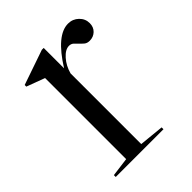

<svg xmlns="http://www.w3.org/2000/svg" viewBox="-136 -510 586 586"><g transform="rotate(-45 157.5 -217.0)"><path d="M231 -8V0H25V-8L86 -16V-366L27 -388V-395L140 -434H148V-346Q203 -434 253 -434Q273 -434 287 -420.5Q301 -407 301 -388Q301 -371 290 -360.5Q279 -350 263 -350Q252 -350 245.5 -355.5Q239 -361 233.5 -367Q228 -373 222 -378.5Q216 -384 207 -384Q191 -384 174.5 -365.5Q158 -347 151 -321V-16Z"/></g></svg>

Font: Libre Caslon Display
Style: Regular
Weight: 400
Designer: Pablo Impallari, Rodrigo Fuenzalida
Foundry: Pablo Impallari, Rodrigo Fuenzalida
Version: Version 1.002; ttfautohint (v1.5)